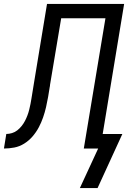

<svg xmlns="http://www.w3.org/2000/svg" viewBox="-54 -755 674 976"><path d="M352 201 445 0H372L482 -662H257L200 -322Q200 -321 200 -319.5Q200 -318 200 -317L199 -315Q199 -315 199 -314.5Q199 -314 199 -314Q195 -288 190.5 -262Q186 -236 180 -210Q174 -184 165 -158Q156 -132 143 -107.5Q130 -83 111.5 -61.5Q93 -40 69 -25Q45 -10 18.5 -5Q-8 0 -34 0L-22 -74Q-8 -74 7 -78.5Q22 -83 34 -92.5Q46 -102 56 -114.5Q66 -127 73 -140.5Q80 -154 85.5 -168.5Q91 -183 94.5 -197.5Q98 -212 101 -226.5Q104 -241 106 -255Q109 -275 112.5 -295Q116 -315 119 -335L185 -735H577L468 -74H568L442 201Z"/></svg>

Font: Iosevka SS04 Extended
Style: Italic
Weight: 400
Width: 7
Italic angle: -9°
Monospace: yes
Designer: Belleve Invis
Foundry: Belleve Invis
Version: Version 19.0.0; ttfautohint (v1.8.4)